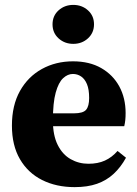

<svg xmlns="http://www.w3.org/2000/svg" viewBox="-20 -749 561 784"><path d="M284.8 15.1Q209.8 15.1 152 -13.9Q94.2 -42.9 61.5 -98.9Q28.7 -155 28.7 -236.2Q28.7 -318.9 61.5 -377.5Q94.3 -436 151 -467.3Q207.8 -498.6 278.2 -498.6Q345.4 -498.6 393.4 -471Q441.4 -443.4 467.2 -396Q492.9 -348.5 492.9 -287.5Q492.9 -271.2 491.6 -258.8Q490.3 -246.5 487.3 -233.6H96V-286.2H281.8Q319.3 -286.2 331.7 -300.9Q344 -315.5 344 -348.9Q344 -383.9 335.1 -405.4Q326.1 -426.9 311.1 -436.9Q296.1 -447 277.5 -447Q256.3 -447 237.6 -429.6Q218.9 -412.2 207.5 -371Q196 -329.7 196 -256.7Q196 -196.2 215.7 -157.1Q235.3 -117.9 268.6 -99.1Q301.8 -80.3 341.1 -80.3Q379.6 -80.3 408.3 -93.3Q437.1 -106.4 460 -132.6L494.5 -105Q473.1 -66 444 -39.1Q415 -12.2 376.1 1.5Q337.2 15.1 284.8 15.1ZM279.2 -569.9Q243.9 -569.9 219.2 -592.3Q194.5 -614.7 194.5 -649.6Q194.5 -684.5 219.2 -706.8Q243.9 -729 279.2 -729Q314.6 -729 339.3 -706.7Q363.9 -684.4 363.9 -649.8Q363.9 -615.1 339.3 -592.5Q314.6 -569.9 279.2 -569.9Z"/></svg>

Font: Source Serif 4 Variable
Style: Regular
Weight: 400
Designer: Frank Grießhammer
Foundry: Adobe
Version: Version 4.005;hotconv 1.1.0;makeotfexe 2.6.0